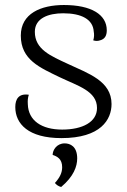

<svg xmlns="http://www.w3.org/2000/svg" viewBox="-20 -538 505 766"><path d="M225 13C382 13 425 -61 425 -123C425 -215 332 -245 251 -283C182 -315 119 -341 119 -411C119 -466 174 -485 232 -485C305 -485 351 -461 354 -412C356 -402 356 -389 352 -377C362 -374 370 -374 379 -377C399 -382 406 -397 406 -417C406 -480 344 -518 235 -518C143 -518 63 -484 63 -396C63 -299 140 -268 218 -230C291 -195 367 -175 367 -107C367 -51 309 -21 228 -21C146 -21 93 -57 91 -122C90 -137 91 -148 95 -160C55 -166 41 -143 41 -111C41 -44 93 13 225 13ZM224 208C274 166 288 126 288 94C288 46 260 34 238 34C206 34 190 61 190 80C208 86 228 96 228 129C228 151 219 170 199 192C205 199 212 205 224 208Z"/></svg>

Font: Arima Koshi Light
Style: Regular
Weight: 300
Designer: Joana Correia and Natanael Gama
Foundry: NDISCOVER
Version: Version 1.019;PS 001.019;hotconv 1.0.88;makeotf.lib2.5.64775